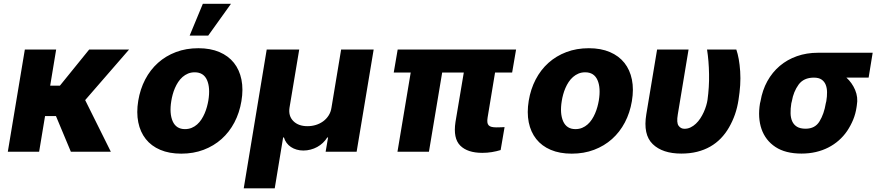

<svg xmlns="http://www.w3.org/2000/svg" viewBox="-20 -810 4700 1025"><path d="M112.6 -545.5H279.8L247.9 -352.6H299.7L456 -545.5H669L434.7 -275.6L571.7 0H358.3L278.8 -190.3H220.5L188.9 0H21.7Z M718 -272Q728.3 -334.2 755.1 -385.7Q782 -437.1 823.3 -474.3Q864.7 -511.4 919.2 -532Q973.7 -552.6 1039.1 -552.6Q1103.3 -552.6 1151.3 -532.1Q1199.2 -511.7 1228.9 -474.4Q1258.5 -437.1 1269 -385.1Q1279.5 -333.1 1268.8 -269.9Q1258.5 -208.1 1231.4 -156.4Q1204.2 -104.8 1162.8 -67.8Q1121.4 -30.9 1067.1 -10.3Q1012.8 10.3 947.8 10.3Q883.5 10.3 835.6 -10.1Q787.6 -30.5 758.2 -67.8Q728.7 -105.1 718.2 -157.1Q707.7 -209.2 718 -272ZM902 -162.3Q920.8 -120.7 967.3 -120.7Q987.2 -120.7 1003.4 -127.5Q1019.5 -134.2 1032.5 -145.8Q1045.5 -157.3 1055.4 -172.6Q1065.3 -187.9 1072.6 -204.9Q1079.9 -221.9 1084.7 -239.5Q1089.5 -257.1 1092.3 -273.4Q1103.3 -341.3 1085.2 -382.5Q1066.8 -424 1019.5 -424Q1000 -424 983.8 -417.3Q967.7 -410.5 954.5 -399Q941.4 -387.4 931.3 -372.2Q921.2 -356.9 913.9 -339.8Q906.6 -322.8 901.8 -305Q897 -287.3 894.5 -271Q883.5 -204.5 902 -162.3ZM992.5 -620 1062.9 -789.8H1213.1L1091.6 -620Z M1403.8 -545.5H1577.4L1525.6 -235.4Q1518.8 -191.4 1545.5 -164.1Q1572.8 -136.4 1621.4 -136.4Q1644.5 -136.4 1666 -142.9Q1687.5 -149.5 1704.9 -162.1Q1722.3 -174.7 1734.2 -193.2Q1746.1 -211.6 1749.6 -235.4L1801.1 -545.5H1974.8L1883.9 0H1718.4L1731.5 -76.3H1727.3Q1717.3 -60.4 1703.7 -47.4Q1690 -34.4 1673.5 -25.4Q1657 -16.3 1638.1 -11.4Q1619.3 -6.4 1599.4 -6.4Q1580.3 -6.4 1563.4 -11.4Q1546.5 -16.3 1533 -25.4Q1519.5 -34.4 1509.9 -47.4Q1500.4 -60.4 1495.7 -76.3H1491.5L1446.7 195.3H1281.2Z M2103 -545.5H2735.1L2714.1 -422.9H2622.9L2583.1 -182.5Q2580.6 -167.3 2581.9 -157.1Q2583.1 -147 2588.8 -141Q2594.5 -134.9 2604.8 -132.5Q2615.1 -130 2630.7 -130Q2643.5 -130 2654.1 -130.5Q2664.8 -131 2673.7 -131.4L2652.7 -8.9Q2630.3 -2.1 2605.8 2Q2581.3 6 2554.7 6Q2475.9 6 2437.1 -32.7Q2398.4 -71.4 2411.6 -158.7L2456 -422.9H2340.6L2269.9 0H2101.9L2172.6 -422.9H2082Z M2802.6 -272Q2812.9 -334.2 2839.7 -385.7Q2866.5 -437.1 2907.8 -474.3Q2949.2 -511.4 3003.7 -532Q3058.2 -552.6 3123.6 -552.6Q3187.9 -552.6 3235.8 -532.1Q3283.7 -511.7 3313.4 -474.4Q3343 -437.1 3353.5 -385.1Q3364 -333.1 3353.3 -269.9Q3343 -208.1 3315.9 -156.4Q3288.7 -104.8 3247.3 -67.8Q3206 -30.9 3151.6 -10.3Q3097.3 10.3 3032.3 10.3Q2968 10.3 2920.1 -10.1Q2872.2 -30.5 2842.7 -67.8Q2813.2 -105.1 2802.7 -157.1Q2792.3 -209.2 2802.6 -272ZM2986.5 -162.3Q3005.3 -120.7 3051.8 -120.7Q3071.7 -120.7 3087.9 -127.5Q3104 -134.2 3117 -145.8Q3130 -157.3 3139.9 -172.6Q3149.9 -187.9 3157.1 -204.9Q3164.4 -221.9 3169.2 -239.5Q3174 -257.1 3176.8 -273.4Q3187.9 -341.3 3169.7 -382.5Q3151.3 -424 3104 -424Q3084.5 -424 3068.4 -417.3Q3052.2 -410.5 3039.1 -399Q3025.9 -387.4 3015.8 -372.2Q3005.7 -356.9 2998.4 -339.8Q2991.1 -322.8 2986.3 -305Q2981.5 -287.3 2979 -271Q2968 -204.5 2986.5 -162.3Z M3430.4 -200.3 3487.9 -545.5H3655.9L3598.4 -198.9Q3590.9 -154.8 3602.6 -138.8Q3614.3 -122.5 3633.9 -122.5Q3651.6 -122.5 3666.9 -130Q3682.2 -137.4 3695.1 -149.7Q3708.1 -161.9 3718.6 -177.9Q3729 -193.9 3736.9 -211.1Q3744.7 -228.3 3749.8 -245.4Q3755 -262.4 3757.1 -277Q3761.7 -310.4 3763.8 -344.6Q3766 -378.9 3765.3 -414.4Q3764.2 -484.7 3754.6 -545.5H3910.9Q3918.7 -523.1 3923.8 -494.3Q3929 -465.6 3931.5 -429Q3933.9 -392.4 3931.5 -355.1Q3929 -317.8 3922.6 -277Q3916.2 -235.1 3903.6 -199Q3891 -163 3871.8 -129.6Q3853.3 -97.3 3828.3 -71.4Q3803.3 -45.5 3771.5 -27.3Q3739.7 -9.2 3701.2 0.4Q3662.6 9.9 3617.2 9.9Q3516.7 9.9 3464.5 -40.8Q3412.3 -91.3 3430.4 -200.3Z M4037.3 -258.5 4040.1 -269.9Q4050.1 -328.8 4076.5 -376.6Q4103 -424.4 4142.8 -458.1Q4182.5 -491.8 4234.4 -510.1Q4286.2 -528.4 4346.9 -528.4H4638.8L4617.2 -395.6H4498.6Q4513.5 -382.1 4525.2 -365.6Q4536.9 -349.1 4545.1 -329.9Q4561.8 -290.1 4554.3 -248.6L4552.9 -238.6Q4547.6 -202.1 4534.6 -170.8Q4521.7 -139.6 4502.5 -110.8Q4483.3 -82.7 4457.9 -60.4Q4432.5 -38 4401.8 -22.4Q4371.1 -6.7 4335.2 1.6Q4299.4 9.9 4258.9 9.9Q4173.3 9.9 4120 -25.2Q4093 -43 4074.4 -67.1Q4055.8 -91.3 4045.5 -120.9Q4035.2 -150.6 4033 -185.2Q4030.9 -219.8 4037.3 -258.5ZM4280.9 -122.9Q4331.3 -122.9 4355.1 -162.3Q4379.3 -201.7 4388.5 -258.5L4391.3 -269.9Q4395.6 -295.5 4395.2 -318.2Q4394.9 -340.9 4387.8 -358.1Q4380.7 -375.4 4365.6 -385.5Q4350.5 -395.6 4324.9 -395.6Q4270.6 -395.6 4243.3 -358.3Q4215.9 -320.3 4207.4 -269.9L4204.5 -258.5Q4199.9 -230.1 4200.5 -205.4Q4201 -180.8 4209.3 -162.3Q4217.7 -143.8 4234.9 -133.3Q4252.1 -122.9 4280.9 -122.9Z"/></svg>

Font: Inter P Extra Bold
Style: Italic
Weight: 800
Italic angle: 9.39999°
Designer: Rasmus Andersson
Foundry: rsms
Version: Version 3.018;git-588b23468